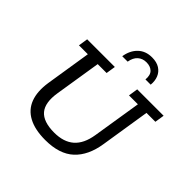

<svg xmlns="http://www.w3.org/2000/svg" viewBox="-200 -948 1129 1129"><g transform="rotate(45 364.0 -384.0)"><path d="M336.5 10.4Q250.8 10.4 196.6 -18.6Q142.3 -47.5 121.2 -103.3Q100.2 -159 112.2 -239L157.2 -523.7H83.2L92.3 -583H322.3L313.2 -523.7H239.2L193.5 -236.6Q178.6 -144.8 215.3 -101.2Q252 -57.7 343.2 -57.7Q421.3 -57.7 466.6 -97.3Q511.8 -136.9 524.8 -219.2L573.4 -523.7H499.4L508.5 -583H728L718.8 -523.7H644.8L596.2 -216Q579.2 -105.7 516.5 -47.7Q453.9 10.4 336.5 10.4ZM308.4 -658.5Q317 -713 350.6 -745.5Q384.1 -778 437.5 -778Q476.7 -778 501.7 -761.9Q526.7 -745.9 537.5 -718.9Q548.4 -691.9 545 -658.5H501.4Q505.2 -697.3 486.5 -715.7Q467.8 -734.2 434.7 -734.2Q402.9 -734.2 381.3 -715.1Q359.7 -696 353.5 -658.5Z"/></g></svg>

Font: Rokkitt SemiBold
Style: Italic
Weight: 600
Italic angle: -9°
Designer: Vernon Adams
Foundry: Vernon Adams
Version: Version 3.103